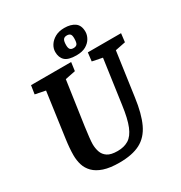

<svg xmlns="http://www.w3.org/2000/svg" viewBox="-195 -984 1073 1136"><g transform="rotate(-30 341.5 -416.0)"><path d="M293 11Q229 11 187 -3Q145 -17 121 -41.5Q97 -66 87.5 -97Q78 -128 78 -163Q78 -211 87 -274L129 -576L59 -590L68 -648H342L334 -590L264 -576L221 -278Q216 -243 212.5 -210.5Q209 -178 209 -164Q209 -135 217.5 -110Q226 -85 249 -69.5Q272 -54 318 -54Q362 -54 393 -73Q424 -92 444 -140.5Q464 -189 476 -278L518 -576L449 -590L456 -648H683L676 -590L606 -576L564 -278Q550 -174 520 -110Q490 -46 435.5 -17.5Q381 11 293 11ZM390 -666Q335 -666 312.5 -687Q290 -708 290 -746Q290 -770 304 -792Q318 -814 344 -828.5Q370 -843 407 -843Q451 -843 478 -824Q505 -805 505 -761Q505 -739 492.5 -717Q480 -695 455 -680.5Q430 -666 390 -666ZM396 -712Q413 -712 420.5 -721.5Q428 -731 428 -761Q428 -783 420 -790Q412 -797 398 -797Q381 -797 373.5 -786.5Q366 -776 366 -749Q366 -729 373 -720.5Q380 -712 396 -712Z"/></g></svg>

Font: Faustina Light
Style: Bold Italic
Weight: 700
Italic angle: -8°
Version: Version 1.200